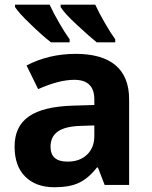

<svg xmlns="http://www.w3.org/2000/svg" viewBox="-20 -786 644 816"><path d="M469.7 -606V-619.1C456.5 -637.2 441.4 -660.6 425.3 -689C409.2 -716.8 395.5 -742.7 384.8 -766.1H237.8V-755.9C249 -737.8 272 -712.4 307.6 -679.7C343.3 -646.5 371.1 -622.1 391.1 -606ZM275.9 -606V-619.1C262.7 -637.2 247.6 -660.6 231.4 -689C215.3 -716.8 201.7 -742.7 190.9 -766.1H43.9V-755.9C54.2 -739.7 76.2 -715.3 110.4 -682.6C144 -649.9 172.9 -624.5 196.8 -606ZM528.8 0V-363.8C528.8 -494.1 448.2 -557.1 301.8 -557.1C225.1 -557.1 155.8 -540.5 92.8 -507.8L142.1 -407.2C201.2 -433.6 252.4 -446.8 295.9 -446.8C352.5 -446.8 380.9 -418.9 380.9 -363.8V-339.8L286.1 -336.9C122.6 -331.1 42 -278.8 42 -163.1C42 -107.9 57.1 -64.9 87.4 -35.2C117.2 -5.4 158.7 9.8 210.9 9.8C253.4 9.8 288.1 3.9 314.9 -8.8C341.3 -21 367.2 -42.5 392.1 -74.2H396L424.8 0ZM380.9 -208C380.9 -175.3 370.6 -148.9 350.1 -128.9C329.1 -108.9 301.8 -99.1 267.1 -99.1C218.8 -99.1 194.8 -120.1 194.8 -162.1C194.8 -220.7 236.8 -248.5 323.2 -251L380.9 -252.9Z"/></svg>

Font: Noto Reveo Sans
Style: Bold
Weight: 700
Designer: Monotype Design team
Foundry: Monotype Imaging Inc.
Version: Version 1.04